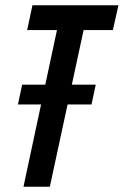

<svg xmlns="http://www.w3.org/2000/svg" viewBox="-20 -708 469 728"><path d="M48 -312 64 -387H343L327 -312ZM69 0 196 -594H83L103 -688H429L408 -594H297L169 0Z"/></svg>

Font: Saira ExtraCondensed SemiBold
Style: Italic
Weight: 600
Width: 2
Italic angle: -12°
Designer: Hector Gatti with collaboration of the Omnibus-Type team
Foundry: Omnibus-Type
Version: Version 1.101